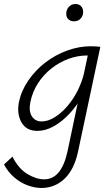

<svg xmlns="http://www.w3.org/2000/svg" viewBox="-66 -646 550 955"><path d="M141 289Q107 289 71.5 276Q36 263 5 236.5Q-26 210 -46 172L-4 133Q25 192 69.5 219Q114 246 154 246Q197 246 226 211Q255 176 270 106L336 -207L383 -277Q371 -222 344.5 -172Q318 -122 281 -82Q244 -42 202.5 -18.5Q161 5 120 5Q65 5 41 -37Q17 -79 28 -138Q40 -195 75 -246Q110 -297 159.5 -335Q209 -373 268 -394.5Q327 -416 386 -416Q402 -416 413 -415Q424 -414 433 -413L322 109Q312 155 294.5 189Q277 223 253 245Q229 267 200.5 278Q172 289 141 289ZM141 -42Q173 -42 206.5 -63Q240 -84 269.5 -118.5Q299 -153 320 -195Q341 -237 351 -278L375 -391L401 -368Q393 -369 385.5 -369.5Q378 -370 367 -370Q320 -370 274 -353Q228 -336 188.5 -304.5Q149 -273 122 -230.5Q95 -188 85 -138Q76 -93 92.5 -67.5Q109 -42 141 -42ZM302 -540Q289 -540 279.5 -546Q270 -552 266 -562.5Q262 -573 264 -586Q267 -603 279 -614.5Q291 -626 309 -626Q323 -626 332 -619.5Q341 -613 345 -602.5Q349 -592 347 -578Q344 -561 332 -550.5Q320 -540 302 -540Z"/></svg>

Font: Ysabeau Infant Light
Style: Italic
Weight: 300
Italic angle: -12°
Designer: Christian Thalmann (Catharsis Fonts)
Version: Version 2.001;gftools[0.9.30]; featfreeze: ss01,ss02,lnum